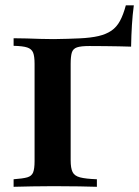

<svg xmlns="http://www.w3.org/2000/svg" viewBox="-20 -718 536 738"><path d="M32.3 0V-29Q67.7 -31.5 84.7 -36.3Q101.6 -41.1 107.3 -55.2Q112.9 -69.4 112.9 -98.4V-472.6Q112.9 -501.6 107.3 -515.7Q101.6 -529.8 84.7 -535.5Q67.7 -541.1 32.3 -541.9V-571Q56.5 -571 82.7 -570.2Q108.9 -569.4 135.5 -568.5Q162.1 -567.7 186.3 -567.7Q244.4 -568.5 286.7 -570.6Q329 -572.6 358.5 -579.4Q387.9 -586.3 408.1 -600Q428.2 -613.7 441.1 -637.5Q454 -661.3 463.7 -697.6H494.4Q489.5 -661.3 487.1 -622.2Q484.7 -583.1 483.9 -538.7Q463.7 -539.5 437.9 -539.9Q412.1 -540.3 383.1 -540.7Q354 -541.1 323.4 -541.1Q291.1 -541.1 275.8 -535.9Q260.5 -530.6 256 -515.7Q251.6 -500.8 251.6 -472.6V-101.6Q251.6 -71.8 258.9 -56.9Q266.1 -41.9 287.5 -36.3Q308.9 -30.6 352.4 -29V0Q325.8 -0.8 284.3 -1.6Q242.7 -2.4 185.5 -2.4Q142.7 -2.4 103.2 -1.6Q63.7 -0.8 32.3 0Z"/></svg>

Font: Playfair 5pt SemiExpanded Light ExtraBold
Style: Regular
Weight: 800
Version: Version 2.001;gftools[0.9.30]